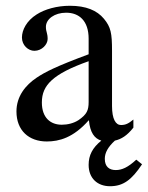

<svg xmlns="http://www.w3.org/2000/svg" viewBox="-20 -480 512 665"><path d="M452 73C423 100 402 109 381 109C359 109 343 98 343 70C343 49 354 29 378 7C400 2 420 -10 442 -38V-66C425 -52 415 -47 399 -47C381 -47 368 -67 368 -113V-304C368 -365 364 -386 340 -415C316 -444 278 -460 222 -460C177 -460 135 -448 107 -430C72 -408 56 -376 56 -350C56 -323 78 -304 99 -304C125 -304 145 -326 145 -345C145 -366 139 -369 139 -387C139 -414 169 -436 209 -436C254 -436 287 -408 287 -346V-292C174 -250 137 -231 107 -211C68 -185 37 -146 37 -94C37 -28 80 10 142 10C185 10 234 -3 287 -63H288C292 -21 307 0 331 7C300 32 287 58 287 91C287 138 318 165 361 165C407 165 436 143 472 89ZM287 -127C287 -98 281 -84 252 -64C235 -53 214 -48 194 -48C155 -48 125 -72 125 -125C125 -156 135 -180 159 -202C184 -225 225 -246 287 -268Z"/></svg>

Font: STIXGeneral
Style: Regular
Weight: 400
Designer: MicroPress Inc., with final additions and corrections provided by Coen Hoffman, Elsevier (retired)
Version: Version 1.1.0